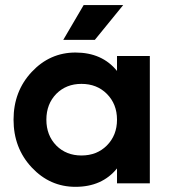

<svg xmlns="http://www.w3.org/2000/svg" viewBox="-20 -720 666 754"><path d="M463.9 -700.2Q436.5 -666 352.5 -563.5Q322.3 -563.5 228.5 -563.5Q249 -597.7 308.6 -700.2Q347.7 -700.2 463.9 -700.2ZM439.5 -500Q471.7 -500 568.4 -500Q568.4 -375 568.4 0Q536.1 0 439.5 0Q439.5 -14.6 439.5 -58.6Q380.9 13.7 276.4 13.7Q175.8 13.7 104.5 -62.5Q33.2 -138.7 33.2 -250Q33.2 -361.3 104.5 -437.5Q175.8 -513.7 276.4 -513.7Q380.9 -513.7 439.5 -441.4Q439.5 -460.9 439.5 -500ZM299.8 -109.4Q360.4 -109.4 399.4 -148.4Q439.5 -188.5 439.5 -250Q439.5 -311.5 399.4 -351.6Q360.4 -390.6 299.8 -390.6Q240.2 -390.6 201.2 -351.6Q162.1 -311.5 162.1 -250Q162.1 -188.5 201.2 -148.4Q240.2 -109.4 299.8 -109.4Z"/></svg>

Font: LeFont
Style: Regular
Weight: 700
Designer: Leryon MEDIA
Version: Version 1.0